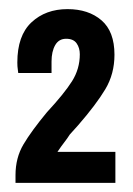

<svg xmlns="http://www.w3.org/2000/svg" viewBox="-20 -695 291 421"><path d="M231 -575Q231 -533 211 -499.5Q191 -466 151 -420L133 -400Q128 -392 121 -383Q114 -374 106 -362H233V-294H14V-311Q14 -349 31.5 -378.5Q49 -408 83 -449Q121 -490 138 -517Q155 -544 155 -576Q155 -590 148 -600Q141 -610 125 -610Q109 -610 101 -596Q93 -582 93 -560V-535H20Q20 -537 19 -543Q18 -549 18 -558Q18 -617 49 -646Q80 -675 128 -675Q174 -675 202.5 -650.5Q231 -626 231 -575Z"/></svg>

Font: Pragati Narrow
Style: Bold
Weight: 700
Designer: Hector Gatti, Marcela Romero, Pablo Cosgaya and Nicolas Silva
Foundry: Omnibus-Type
Version: Version 1.010; ttfautohint (v1.3)